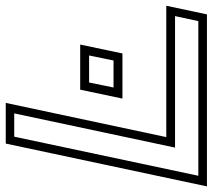

<svg xmlns="http://www.w3.org/2000/svg" viewBox="-60 -684 740 668"><g transform="rotate(-90 310.0 -350.0)"><path d="M-4.5 0 144.5 -700H286L167 -141.5H624L594 0ZM32.5 -30H570.5L588 -111H130.5L249.5 -670.5H168.5ZM301 -294 332 -441H489L458 -294ZM339.5 -325H433.5L451 -410H357Z"/></g></svg>

Font: Tourney Expanded Light
Style: Italic
Weight: 300
Width: 7
Italic angle: -12°
Designer: Tyler Finck
Foundry: Etcetera Type Co
Version: Version 1.010; ttfautohint (v1.8.3)